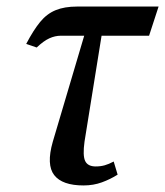

<svg xmlns="http://www.w3.org/2000/svg" viewBox="-20 -556 504 586"><path d="M235 10Q170 10 145.5 -21.5Q121 -53 141 -123L237 -447H166Q148 -447 130.5 -439Q113 -431 92 -411L60 -422Q82 -464 102.5 -489Q123 -514 150 -525Q177 -536 215 -536H464L435 -447H290L238 -124Q232 -81 240 -64.5Q248 -48 272 -48Q287 -48 299.5 -51.5Q312 -55 327 -63L339 -23Q317 -9 291 0.5Q265 10 235 10Z"/></svg>

Font: Noto Serif ExtraCondensed Medium
Style: Italic
Weight: 500
Width: 2
Italic angle: -12°
Designer: Monotype Design Team
Foundry: Monotype Imaging Inc.
Version: Version 2.013; ttfautohint (v1.8.4.7-5d5b)